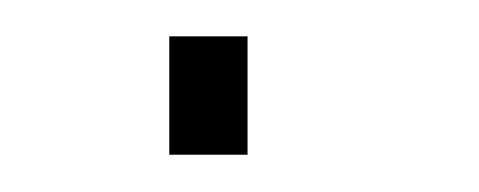

<svg xmlns="http://www.w3.org/2000/svg" viewBox="-20 -83 257 103"><path d="M70.8 0V-63.5H112.8V0Z"/></svg>

Font: Roboto Slab LO Thin
Style: Regular
Weight: 250
Designer: Google
Version: Version 2.00;September 28, 2018;FontCreator 11.5.0.2427 64-b